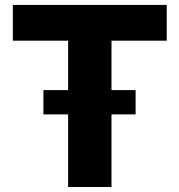

<svg xmlns="http://www.w3.org/2000/svg" viewBox="-20 -747 717 767"><path d="M31.2 -584.5V-727.3H646V-584.5H425.4V0H252.1V-584.5ZM153.4 -290.1V-387.1H521.7V-290.1Z"/></svg>

Font: Inter UI Extra Bold
Style: Regular
Weight: 800
Designer: Rasmus Andersson
Foundry: rsms
Version: 3.2;8d6f07862